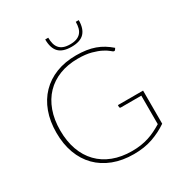

<svg xmlns="http://www.w3.org/2000/svg" viewBox="-203 -1045 1145 1205"><g transform="rotate(-30 369.0 -443.0)"><path d="M668 -309V-69Q616 -33.5 556 -12.8Q496 8 420.5 8Q338 8 272 -17.2Q206 -42.5 159.8 -89.2Q113.5 -136 89 -202.5Q64.5 -269 64.5 -351.5Q64.5 -434 88.8 -500.2Q113 -566.5 158.5 -613.5Q204 -660.5 268.5 -685.8Q333 -711 413.5 -711Q453 -711 486.2 -706Q519.5 -701 548 -690.8Q576.5 -680.5 601.8 -665Q627 -649.5 650.5 -629L643.5 -618.5Q639.5 -612.5 632 -614.5Q627 -616 613.8 -627.5Q600.5 -639 575 -652.2Q549.5 -665.5 509.8 -676.5Q470 -687.5 413 -687.5Q339.5 -687.5 280.2 -664.5Q221 -641.5 179.2 -598Q137.5 -554.5 115 -492.2Q92.5 -430 92.5 -351.5Q92.5 -273.5 115 -211Q137.5 -148.5 179.8 -104.8Q222 -61 282.8 -37.8Q343.5 -14.5 420 -14.5Q454.5 -14.5 484.2 -19Q514 -23.5 540.5 -32Q567 -40.5 592 -52.8Q617 -65 642.5 -80.5V-287H494Q490.5 -287 488 -289.5Q485.5 -292 485.5 -295V-309ZM418 -771Q354.5 -771 325.5 -801.2Q296.5 -831.5 296.5 -894H318.5Q318.5 -869 323.8 -849.5Q329 -830 340.8 -816.5Q352.5 -803 371.5 -796Q390.5 -789 418 -789Q445.5 -789 464.5 -796Q483.5 -803 495.5 -816.5Q507.5 -830 512.8 -849.5Q518 -869 518 -894H539.5Q539.5 -833 510.5 -802Q481.5 -771 418 -771Z"/></g></svg>

Font: Lato 2
Style: Regular
Weight: 200
Designer: Lukasz Dziedzic with Adam Twardoch and Botio Nikoltchev
Foundry: tyPoland Lukasz Dziedzic
Version: Version 2.015; 2015-08-06; http://www.latofonts.com/